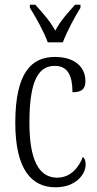

<svg xmlns="http://www.w3.org/2000/svg" viewBox="-20 -786 414 816"><path d="M183 -606H247C264 -651 298 -715 322 -753V-766H299C267 -730 238 -699 215 -656C191 -699 162 -730 130 -766H107V-753C131 -715 167 -651 183 -606ZM216 10C304 10 344 -47 344 -86C344 -103 340 -113 332 -119C315 -75 281 -31 223 -31C145 -31 105 -106 105 -265C105 -453 148 -506 213 -506C270 -506 288 -461 288 -394C324 -394 343 -405 343 -441C343 -503 296 -544 213 -544C115 -544 45 -479 45 -264C45 -63 116 10 216 10Z"/></svg>

Font: Noto Serif Georgian ExtraCondensed Light
Style: Regular
Weight: 300
Width: 2
Designer: Monotype Design Team, Akaki Razmadze
Foundry: Google LLC
Version: Version 2.003